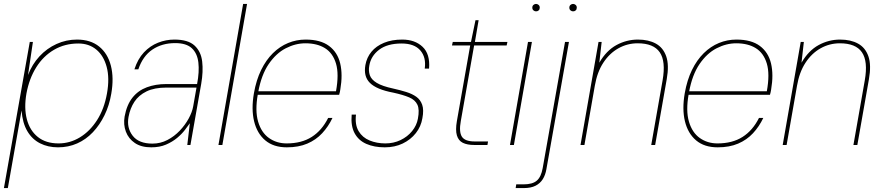

<svg xmlns="http://www.w3.org/2000/svg" viewBox="-34 -740 4503 980"><path d="M-14 220 118 -526H134L109 -357Q130 -412 167.5 -452.5Q205 -493 254.5 -515.5Q304 -538 359 -538Q428 -538 472 -502.5Q516 -467 532 -404.5Q548 -342 534 -262Q524 -202 499.5 -152Q475 -102 440 -65Q405 -28 360 -8Q315 12 262 12Q211 12 170.5 -8.5Q130 -29 105.5 -70.5Q81 -112 76 -176L6 220ZM265 -8Q323 -8 374 -39Q425 -70 461.5 -127Q498 -184 512 -263Q526 -341 510.5 -398.5Q495 -456 457.5 -487Q420 -518 366 -518Q297 -518 242 -486Q187 -454 151 -396.5Q115 -339 101 -263Q88 -189 103 -131.5Q118 -74 159 -41Q200 -8 265 -8Z M738 12Q687 12 654.5 -10Q622 -32 608.5 -68Q595 -104 602 -145Q613 -205 642 -241.5Q671 -278 715.5 -294.5Q760 -311 814 -311H972Q984 -374 978.5 -421Q973 -468 945 -494Q917 -520 860 -520Q793 -520 744 -487Q695 -454 672 -386H652Q669 -439 700.5 -472.5Q732 -506 772.5 -522Q813 -538 856 -538Q926 -538 959 -507.5Q992 -477 998 -426Q1004 -375 993 -312L938 0H922L935 -111Q926 -98 910 -77Q894 -56 870 -36Q846 -16 813.5 -2Q781 12 738 12ZM744 -7Q785 -7 820.5 -25.5Q856 -44 883.5 -73Q911 -102 929 -135Q947 -168 952 -197L969 -293H816Q754 -293 714 -273.5Q674 -254 652 -220.5Q630 -187 622 -143Q612 -88 643 -47.5Q674 -7 744 -7Z M1081 0 1207 -720H1227L1101 0Z M1430 12Q1362 12 1320 -23.5Q1278 -59 1263 -121Q1248 -183 1262 -264Q1274 -332 1299 -383Q1324 -434 1359 -468.5Q1394 -503 1436.5 -520.5Q1479 -538 1526 -538Q1602 -538 1645.5 -505.5Q1689 -473 1702.5 -416Q1716 -359 1703 -283Q1702 -275 1700.5 -269.5Q1699 -264 1697 -256H1272L1275 -274H1681Q1697 -362 1681 -415.5Q1665 -469 1625 -494Q1585 -519 1525 -519Q1474 -519 1424.5 -493.5Q1375 -468 1337.5 -413Q1300 -358 1284 -270L1282 -259Q1267 -175 1283.5 -119Q1300 -63 1339 -35.5Q1378 -8 1429 -8Q1505 -8 1557 -41Q1609 -74 1641 -138H1663Q1642 -94 1610.5 -60Q1579 -26 1534.5 -7Q1490 12 1430 12Z M1930 12Q1876 12 1836 -5.5Q1796 -23 1776 -60Q1756 -97 1761 -155H1783Q1777 -103 1796.5 -70.5Q1816 -38 1852.5 -23Q1889 -8 1933 -8Q1975 -8 2010.5 -25Q2046 -42 2069.5 -71Q2093 -100 2099 -134Q2108 -181 2096.5 -205.5Q2085 -230 2054.5 -243Q2024 -256 1974 -267Q1931 -275 1901 -287.5Q1871 -300 1854 -317Q1837 -334 1831.5 -356.5Q1826 -379 1831 -408Q1838 -447 1862 -476Q1886 -505 1926 -521.5Q1966 -538 2019 -538Q2084 -538 2123 -501Q2162 -464 2156 -390H2134Q2142 -447 2111.5 -482.5Q2081 -518 2016 -518Q1943 -518 1901 -486Q1859 -454 1851 -405Q1846 -379 1853.5 -356.5Q1861 -334 1889 -317Q1917 -300 1973 -288Q2009 -280 2039.5 -270.5Q2070 -261 2091 -246Q2112 -231 2121 -205Q2130 -179 2122 -137Q2115 -94 2088.5 -60.5Q2062 -27 2021.5 -7.5Q1981 12 1930 12Z M2387 0Q2351 0 2328.5 -11Q2306 -22 2298 -49Q2290 -76 2298 -122L2366 -508H2273L2277 -526H2370L2393 -637H2409L2390 -526H2556L2552 -508H2386L2318 -122Q2308 -67 2323.5 -42.5Q2339 -18 2389 -18H2457L2454 0Z M2569 0 2661 -526H2681L2589 0ZM2702 -682Q2695 -682 2689 -687Q2683 -692 2683 -701Q2683 -710 2689 -715Q2695 -720 2702 -720Q2709 -720 2715 -715Q2721 -710 2721 -701Q2721 -692 2715.5 -687Q2710 -682 2702 -682Z M2598 220 2601 201H2638Q2684 201 2706 182Q2728 163 2736 118L2850 -526H2870L2755 123Q2750 153 2736.5 174.5Q2723 196 2699.5 208Q2676 220 2639 220ZM2891 -682Q2884 -682 2878 -687Q2872 -692 2872 -701Q2872 -710 2878 -715Q2884 -720 2891 -720Q2898 -720 2904 -715Q2910 -710 2910 -701Q2910 -692 2904.5 -687Q2899 -682 2891 -682Z M2929 0 3021 -526H3037L3025 -420Q3061 -482 3112.5 -510Q3164 -538 3222 -538Q3276 -538 3313.5 -517.5Q3351 -497 3366.5 -452.5Q3382 -408 3369 -335L3310 0H3290L3348 -330Q3365 -427 3333.5 -473Q3302 -519 3221 -519Q3168 -519 3122.5 -493.5Q3077 -468 3045.5 -420Q3014 -372 3002 -302L2949 0Z M3629 12Q3561 12 3519 -23.5Q3477 -59 3462 -121Q3447 -183 3461 -264Q3473 -332 3498 -383Q3523 -434 3558 -468.5Q3593 -503 3635.5 -520.5Q3678 -538 3725 -538Q3801 -538 3844.5 -505.5Q3888 -473 3901.5 -416Q3915 -359 3902 -283Q3901 -275 3899.5 -269.5Q3898 -264 3896 -256H3471L3474 -274H3880Q3896 -362 3880 -415.5Q3864 -469 3824 -494Q3784 -519 3724 -519Q3673 -519 3623.5 -493.5Q3574 -468 3536.5 -413Q3499 -358 3483 -270L3481 -259Q3466 -175 3482.5 -119Q3499 -63 3538 -35.5Q3577 -8 3628 -8Q3704 -8 3756 -41Q3808 -74 3840 -138H3862Q3841 -94 3809.5 -60Q3778 -26 3733.5 -7Q3689 12 3629 12Z M3961 0 4053 -526H4069L4057 -420Q4093 -482 4144.5 -510Q4196 -538 4254 -538Q4308 -538 4345.5 -517.5Q4383 -497 4398.5 -452.5Q4414 -408 4401 -335L4342 0H4322L4380 -330Q4397 -427 4365.5 -473Q4334 -519 4253 -519Q4200 -519 4154.5 -493.5Q4109 -468 4077.5 -420Q4046 -372 4034 -302L3981 0Z"/></svg>

Font: DM Sans 9pt Thin
Style: Italic
Weight: 250
Italic angle: -10°
Version: Version 4.004;gftools[0.9.30]